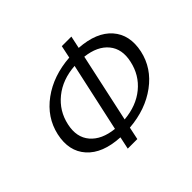

<svg xmlns="http://www.w3.org/2000/svg" viewBox="-153 -876 1093 1093"><g transform="rotate(-45 394.0 -329.0)"><path d="M518 -593Q652 -584 715 -512.5Q778 -441 754 -328Q730 -218 634.5 -147.5Q539 -77 403 -66L387 10H310L326 -65Q190 -72 125.5 -144Q61 -216 86 -330Q111 -441 207.5 -511.5Q304 -582 441 -592L457 -668H534ZM167 -328Q148 -241 195 -186Q242 -131 338 -121L429 -537Q326 -530 256 -473.5Q186 -417 167 -328ZM671 -329Q690 -414 645 -469Q600 -524 505 -535L415 -120Q517 -129 584.5 -184.5Q652 -240 671 -329Z"/></g></svg>

Font: EauTest Medium
Style: Italic
Weight: 500
Italic angle: -12°
Designer: Christian Thalmann (Catharsis Fonts)
Version: Version 0.001;PS 000.001;hotconv 1.0.88;makeotf.lib2.5.64775